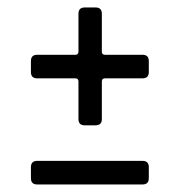

<svg xmlns="http://www.w3.org/2000/svg" viewBox="-20 -551 477 509"><path d="M374.5 -389.2V-359.9Q374.5 -343.3 357.9 -343.3H258.3Q250 -343.3 250 -335V-235.4Q250 -218.8 233.4 -218.8H204.6Q188 -218.8 188 -235.4V-335Q188 -343.3 179.7 -343.3H78.6Q62 -343.3 62 -359.9V-389.2Q62 -405.8 78.6 -405.8H179.7Q188 -405.8 188 -414.1V-514.6Q188 -531.2 204.6 -531.2H233.4Q250 -531.2 250 -514.6V-414.1Q250 -405.8 258.3 -405.8H357.9Q374.5 -405.8 374.5 -389.2ZM78.6 -124.5H357.9Q374.5 -124.5 374.5 -107.9V-78.6Q374.5 -62 357.9 -62H78.6Q62 -62 62 -78.6V-107.9Q62 -124.5 78.6 -124.5Z"/></svg>

Font: GOSTRUS
Style: type_B
Weight: 400
Designer: Юрий и Татьяна Кривогуз
Version: Version 02.00